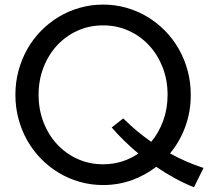

<svg xmlns="http://www.w3.org/2000/svg" viewBox="-20 -783 916 828"><path d="M424.5 15Q372.3 15 323.6 1.1Q275 -12.7 233.2 -38Q191.4 -63.2 156.8 -98.4Q122.3 -133.6 97.7 -177Q73.2 -220.5 59.8 -270.2Q46.4 -320 46.4 -374.1Q46.4 -428.2 59.8 -478Q73.2 -527.7 97.7 -571.1Q122.3 -614.5 156.8 -649.8Q191.4 -685 233.2 -710.2Q275 -735.5 323.6 -749.3Q372.3 -763.2 424.5 -763.2Q477.3 -763.2 525.7 -749.3Q574.1 -735.5 615.9 -710.2Q657.7 -685 692.3 -649.8Q726.8 -614.5 751.4 -571.1Q775.9 -527.7 789.3 -478Q802.7 -428.2 802.7 -374.1Q802.7 -300.9 779.1 -236.6Q755.5 -172.3 713.2 -121.4Q747.7 -102.3 783.9 -86.6Q820 -70.9 857.7 -58.6L816.4 24.5Q775.5 8.2 734.5 -14.1Q693.6 -36.4 653.6 -63.6Q605.5 -26.4 547.5 -5.7Q489.5 15 424.5 15ZM511.4 -272.3Q539.5 -244.5 569.5 -219.3Q599.5 -194.1 632.3 -171.4Q665.5 -211.4 684.1 -263Q702.7 -314.5 702.7 -374.1Q702.7 -437.7 681.4 -492.5Q660 -547.3 622.7 -587.5Q585.5 -627.7 534.5 -650.7Q483.6 -673.6 424.5 -673.6Q365.5 -673.6 314.5 -650.7Q263.6 -627.7 226.4 -587.5Q189.1 -547.3 167.7 -492.5Q146.4 -437.7 146.4 -374.1Q146.4 -310.5 167.7 -255.7Q189.1 -200.9 226.4 -160.7Q263.6 -120.5 314.5 -97.5Q365.5 -74.5 424.5 -74.5Q467.3 -74.5 505.7 -86.6Q544.1 -98.6 576.8 -120.9Q512.3 -174.5 461.8 -233.2Z"/></svg>

Font: Spartan Med
Style: Regular
Weight: 500
Designer: Matt Bailey, Mirko Velimirovic
Foundry: Matt Bailey
Version: Version 1.005